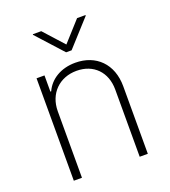

<svg xmlns="http://www.w3.org/2000/svg" viewBox="-138 -860 850 961"><g transform="rotate(-20 287.0 -379.5)"><path d="M133.2 -353.7C133.2 -448.9 199.2 -512.4 290.1 -512.4C380.7 -512.4 440.7 -451 440.7 -358V0H484V-359.7C484 -479 408 -552.6 298.3 -552.6C220.5 -552.6 161.9 -515.6 136.4 -459.2H132.1V-545.5H89.8V0H133.2ZM192.5 -759.2H147.7V-755.7L273.4 -617.2H302.6L428.3 -755.7V-759.2H383.5L288 -653.4Z"/></g></svg>

Font: Karasuma Gothic
Style: Thin
Weight: 200
Designer: Rasmus Andersson / Ryoko Ishizuka
Foundry: rsms
Version: Version 1.00